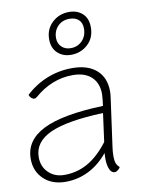

<svg xmlns="http://www.w3.org/2000/svg" viewBox="-93 -912 745 987"><g transform="rotate(-10 279.0 -418.5)"><path d="M437 -127Q433 -100 433 -77Q433 -54 438 -40.5Q443 -27 455 -17Q453 -10 443.5 -2.5Q434 5 426 5Q409 5 399.5 -16.5Q390 -38 390 -74Q390 -92 391 -101Q347 -47 290.5 -18.5Q234 10 169 10Q99 10 55.5 -31Q12 -72 12 -137Q12 -234 112.5 -284Q213 -334 425 -341L429 -373Q431 -393 431 -402Q431 -459 396.5 -491.5Q362 -524 299 -524Q189 -524 97 -444Q90 -439 85 -439Q77 -439 69.5 -445.5Q62 -452 58 -463Q108 -510 170.5 -535Q233 -560 302 -560Q384 -560 429 -520Q474 -480 474 -409Q474 -391 471 -373ZM399 -157 419 -305Q230 -298 142 -258Q54 -218 54 -138Q54 -89 86.5 -57.5Q119 -26 169 -26Q236 -26 292 -58Q348 -90 399 -157ZM212 -726Q212 -779 248.5 -813Q285 -847 337 -847Q379 -847 406.5 -822Q434 -797 434 -750Q434 -695 397.5 -661.5Q361 -628 310 -628Q268 -628 240 -654Q212 -680 212 -726ZM398 -750Q398 -780 380.5 -796Q363 -812 333 -812Q295 -812 271.5 -787.5Q248 -763 248 -726Q248 -698 266.5 -680Q285 -662 314 -662Q350 -662 374 -686.5Q398 -711 398 -750Z"/></g></svg>

Font: Krub ExtraLight
Style: Italic
Weight: 275
Italic angle: -8°
Designer: Ekaluck Peanpanawate
Foundry: Cadson Demak Co.,Ltd.
Version: Version 1.000; ttfautohint (v1.6)